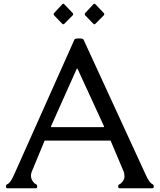

<svg xmlns="http://www.w3.org/2000/svg" viewBox="-20 -1005 853 1025"><path d="M489.3 -877.9Q483.4 -873 478.5 -877.9L434.6 -923.3Q430.2 -929.2 434.6 -935.1L478.5 -982.4Q483.9 -987.8 489.3 -982.4L534.2 -935.1Q539.1 -928.7 534.2 -923.3ZM323.2 -877.9Q317.4 -873 312.5 -877.9L268.6 -923.3Q264.2 -929.2 268.6 -935.1L312.5 -982.4Q317.9 -987.8 323.2 -982.4L368.2 -935.1Q373 -928.7 368.2 -923.3ZM56.2 -74.7Q56.2 -74.7 377.4 -793.9Q379.9 -799.8 401.4 -799.8Q422.9 -799.8 425.8 -793.9L756.8 -74.7Q775.9 -30.3 794.4 -21.5Q800.8 -18.6 800.8 -9.3Q800.8 0 794.4 0H617.7Q611.3 0 611.3 -8.5Q611.3 -17.1 613.5 -18.8Q615.7 -20.5 619.6 -22.2Q623.5 -23.9 626 -26.4Q644.5 -44.9 644.5 -60.8Q644.5 -76.7 641.1 -86.9L570.3 -254.4H218.3L148.9 -86.9Q145.5 -76.7 145.5 -71.3V-65.9Q145.5 -65.4 145.5 -64.9Q145.5 -44.9 164.1 -26.4Q166 -24.4 172.4 -21.5Q178.7 -18.6 178.7 -9.3Q178.7 0 172.4 0H18.6Q12.2 0 12.2 -8.5Q12.2 -17.1 14.4 -18.8Q16.6 -20.5 20.5 -22.5Q36.6 -29.3 56.2 -74.7ZM252.9 -332Q252 -330.6 252.4 -328.4Q252.9 -326.2 254.4 -326.2H533.2Q534.7 -326.2 535.2 -328.4Q535.6 -330.6 534.7 -332L393.6 -638.7H390.1Z"/></svg>

Font: Della Respira
Style: Regular
Weight: 500
Version: Version 0.201